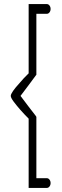

<svg xmlns="http://www.w3.org/2000/svg" viewBox="-20 -793 304 945"><path d="M121 -773H210Q218 -773 223.5 -766Q229 -759 229 -749Q229 -739 223.5 -732Q218 -725 210 -725H159V-425L155 -420L121 -374L81 -321L121 -268L155 -224L159 -218V84H210Q218 84 223.5 91Q229 98 229 108Q229 118 223.5 125Q218 132 210 132H121V-209Q77 -253 47 -293Q33 -312 33 -321Q33 -337 77 -385Q96 -408 121 -432Z"/></svg>

Font: Aaram
Style: Regular
Weight: 400
Designer: Tharique Azeez
Foundry: Tharique Azeez
Version: Version 1.7